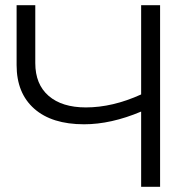

<svg xmlns="http://www.w3.org/2000/svg" viewBox="-20 -720 755 740"><path d="M304 -241Q180 -241 112 -301Q44 -361 44 -469V-700H116V-477Q116 -395 167.5 -350.5Q219 -306 311 -306Q414 -306 524 -356V-700H597V0H524V-290Q408 -241 304 -241Z"/></svg>

Font: Montserrat
Style: Regular
Weight: 400
Designer: Julieta Ulanovsky
Foundry: Julieta Ulanovsky
Version: Version 9.000; ttfautohint (v1.8.4.7-5d5b)